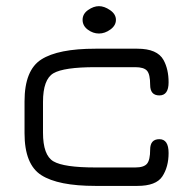

<svg xmlns="http://www.w3.org/2000/svg" viewBox="-20 -610 630 630"><path d="M341.3 -576.7Q360.4 -563.5 360.4 -544.9Q360.4 -526.4 342.3 -513.2Q324.2 -500 304.7 -500Q285.2 -500 268.1 -512.7Q251 -525.4 251 -544.9Q251 -564.5 269 -577.1Q287.1 -589.8 304.7 -589.8Q322.3 -589.8 341.3 -576.7ZM430.7 0H293Q170.9 0 115.7 -35.2Q60.5 -70.3 60.5 -172.9V-277.3Q60.5 -379.9 115.7 -415Q170.9 -450.2 293 -450.2H430.7Q496.1 -450.2 516.6 -413.1Q533.2 -382.8 533.2 -339.8Q533.2 -296.9 502.9 -296.9Q472.7 -296.9 472.7 -331.5Q472.7 -366.2 462.4 -377.9Q452.1 -389.6 423.8 -389.6H293Q189.5 -389.6 155.3 -369.6Q121.1 -349.6 121.1 -275.4V-174.8Q121.1 -100.6 155.3 -80.6Q189.5 -60.5 293 -60.5H423.8Q452.1 -60.5 462.4 -72.8Q472.7 -85 472.7 -119.1Q472.7 -153.3 502.9 -153.3Q533.2 -153.3 533.2 -107.9Q533.2 -62.5 512.7 -31.2Q492.2 0 430.7 0Z"/></svg>

Font: Jura
Style: Medium
Weight: 500
Version: Version 2.6.1